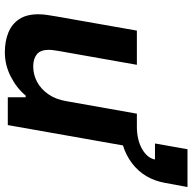

<svg xmlns="http://www.w3.org/2000/svg" viewBox="-21 -752 785 783"><g transform="rotate(90 371.5 -360.5)"><path d="M193.2 12.2Q148.3 12.2 113.1 -2Q77.9 -16.3 58.1 -46.2Q38.2 -76.2 38.2 -124.3Q38.2 -141.4 40.9 -159.6Q43.6 -177.8 47.1 -198.3L104.8 -526.2H244.3L188.3 -209.8Q186.5 -197.7 184.9 -187.4Q183.2 -177 183.2 -167.3Q183.2 -132.9 201.5 -118.2Q219.8 -103.5 250.9 -103.5Q284.7 -103.5 314.1 -119.3Q343.5 -135.1 364.5 -165.4Q385.4 -195.8 392.5 -238.1L443.6 -526.2H583.1L490.1 0.2H376.7V-72.7H369.7Q339.7 -36.1 292.5 -12Q245.4 12.2 193.2 12.2ZM484.5 -457.2 496.4 -526.2Q549.7 -526.2 587 -547.1Q624.3 -568 630.4 -600H565.1L588.5 -732.6H742.7L725.8 -641Q710.5 -555.5 645.7 -506.3Q580.8 -457.2 484.5 -457.2Z"/></g></svg>

Font: Archivo Variable SemiBold
Style: Italic
Weight: 600
Italic angle: -10°
Designer: Hector Gatti
Foundry: Omnibus-Type
Version: Version 2.001